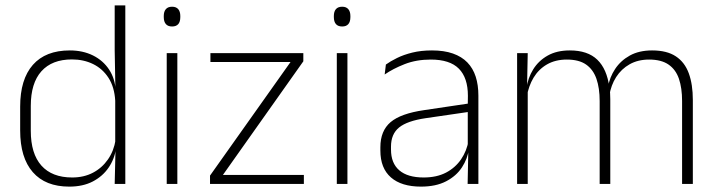

<svg xmlns="http://www.w3.org/2000/svg" viewBox="-20 -684 2665 714"><path d="M237.5 10Q149 10 102 -43.8Q55 -97.5 55 -199V-287.5Q55 -389 102.2 -442.8Q149.5 -496.5 239.5 -496.5Q288 -496.5 325.8 -477.8Q363.5 -459 385.8 -425.2Q408 -391.5 410.5 -345.5H423.5L408.5 -309.5Q405.5 -360.5 383.5 -394.5Q361.5 -428.5 326.2 -445.8Q291 -463 247.5 -463Q173.5 -463 134 -419Q94.5 -375 94.5 -290V-197.5Q94.5 -112.5 134 -68.2Q173.5 -24 248.5 -24Q292 -24 325.8 -41.8Q359.5 -59.5 381.5 -91.2Q403.5 -123 410 -164.5L423 -132.5H411.5Q406 -93 384 -60.8Q362 -28.5 325.2 -9.2Q288.5 10 237.5 10ZM406.5 0 409.5 -126.5 408.5 -140V-347L409 -359L406.5 -497.5V-664H446V0Z M600 0V-486.5H639.5V0ZM620 -585.5Q604.5 -585.5 596.8 -594.5Q589 -603.5 589 -620.5V-624.5Q589 -641 596.8 -650Q604.5 -659 620 -659Q635 -659 642.8 -650Q650.5 -641 650.5 -624.5V-620.5Q650.5 -603 642.8 -594.2Q635 -585.5 620 -585.5Z M1110 -33.5V0H761V-31L1060.5 -453.5H762.5V-486.5H1108V-456L809 -33.5Z M1232.5 0V-486.5H1272V0ZM1252.5 -585.5Q1237 -585.5 1229.2 -594.5Q1221.5 -603.5 1221.5 -620.5V-624.5Q1221.5 -641 1229.2 -650Q1237 -659 1252.5 -659Q1267.5 -659 1275.2 -650Q1283 -641 1283 -624.5V-620.5Q1283 -603 1275.2 -594.2Q1267.5 -585.5 1252.5 -585.5Z M1719 0 1721.5 -125 1719.5 -131.5V-290L1720 -328Q1720 -394.5 1686.5 -428.5Q1653 -462.5 1582 -462.5Q1528 -462.5 1484.8 -445.5Q1441.5 -428.5 1410.5 -407L1415 -444Q1431.5 -456 1456.2 -468.2Q1481 -480.5 1513.5 -488.5Q1546 -496.5 1586.5 -496.5Q1631.5 -496.5 1664.2 -485Q1697 -473.5 1718 -451.8Q1739 -430 1749 -399Q1759 -368 1759 -328.5V0ZM1545.5 10Q1473 10 1433.8 -24.2Q1394.5 -58.5 1394.5 -124V-136.5Q1394.5 -197.5 1432.5 -229.8Q1470.5 -262 1557.5 -274.5L1729 -300L1731 -269L1563 -244.5Q1494.5 -234.5 1464.2 -210Q1434 -185.5 1434 -138.5V-128Q1434 -77 1465 -50.5Q1496 -24 1555.5 -24Q1604 -24 1638.8 -42.2Q1673.5 -60.5 1694.8 -91.8Q1716 -123 1722.5 -162L1733 -131H1724Q1719 -94 1698 -61.8Q1677 -29.5 1639 -9.8Q1601 10 1545.5 10Z M2516.5 0V-308.5Q2516.5 -356.5 2504.8 -391Q2493 -425.5 2466 -444Q2439 -462.5 2394 -462.5Q2352.5 -462.5 2321.5 -445Q2290.5 -427.5 2271.2 -397.2Q2252 -367 2246 -328.5L2234.5 -361.5H2241.5Q2247 -396.5 2267.5 -427.5Q2288 -458.5 2322.2 -477.5Q2356.5 -496.5 2405 -496.5Q2460 -496.5 2493.2 -474.5Q2526.5 -452.5 2541.5 -411.2Q2556.5 -370 2556.5 -312V0ZM1903 0V-486.5H1942.5L1940 -362L1942.5 -360.5V0ZM2210 0V-308Q2210 -356.5 2198 -391Q2186 -425.5 2159.5 -444Q2133 -462.5 2088 -462.5Q2045.5 -462.5 2014.2 -444.5Q1983 -426.5 1964.2 -395.2Q1945.5 -364 1939 -324L1927 -356H1938Q1943 -394 1962.8 -426Q1982.5 -458 2016.5 -477.2Q2050.5 -496.5 2099 -496.5Q2165.5 -496.5 2201.2 -462Q2237 -427.5 2246 -359.5Q2248 -348.5 2248.8 -337.5Q2249.5 -326.5 2249.5 -315V0Z"/></svg>

Font: Anek Bangla Medium ExtraLight
Style: Regular
Weight: 250
Version: Version 1.003